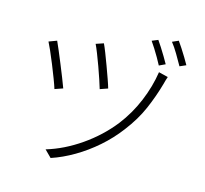

<svg xmlns="http://www.w3.org/2000/svg" viewBox="-123 -985 1246 1168"><g transform="rotate(15 500.0 -400.5)"><path d="M425.8 -712.9Q434.1 -695.8 447.8 -661.1Q461.4 -626.5 476.3 -585.9Q491.2 -545.4 503.9 -509.5Q516.6 -473.6 522 -454.1L473.1 -437Q467.3 -457 455.3 -493.2Q443.4 -529.3 428.7 -569.6Q414.1 -609.9 400.4 -644.5Q386.7 -679.2 377.9 -696.8ZM854 -615.2Q850.1 -606 846.7 -593Q843.3 -580.1 840.8 -570.8Q816.9 -485.4 781.5 -403.6Q746.1 -321.8 684.1 -241.2Q632.8 -173.3 568.8 -117.4Q504.9 -61.5 434.1 -20Q363.3 21.5 293 44.9L250 2Q359.4 -30.8 462.6 -102.3Q565.9 -173.8 641.1 -269Q702.6 -348.6 741.7 -442.4Q780.8 -536.1 794.9 -629.9ZM147 -654.8Q155.8 -635.7 170.7 -600.6Q185.5 -565.4 202.4 -524.4Q219.2 -483.4 234.1 -445.8Q249 -408.2 257.8 -383.8L207 -366.2Q200.2 -388.7 185.3 -427.7Q170.4 -466.8 153.1 -509.5Q135.7 -552.2 120.4 -586.9Q105 -621.6 97.2 -636.2ZM740.2 -818.8Q751.5 -803.2 766.6 -779.3Q781.7 -755.4 796.6 -730.7Q811.5 -706.1 821.8 -687L783.2 -668.9Q772.9 -689 758.5 -713.9Q744.1 -738.8 729 -762.7Q713.9 -786.6 702.1 -803.2ZM861.8 -846.2Q873.5 -830.1 888.7 -806.6Q903.8 -783.2 918.9 -758.5Q934.1 -733.9 944.8 -713.9L905.8 -696.8Q888.7 -727.5 866 -765.9Q843.3 -804.2 823.2 -829.1Z"/></g></svg>

Font: Source Han Sans CN Light
Style: Regular
Weight: 300
Designer: Ryoko NISHIZUKA  (kana, bopomofo & ideographs); Paul D. Hunt (Latin, Greek & Cyrillic); Sandoll Communications , Soo-you
Foundry: Adobe
Version: Version 2.000;hotconv 1.0.107;makeotfexe 2.5.65593